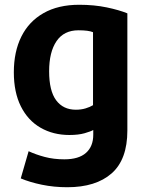

<svg xmlns="http://www.w3.org/2000/svg" viewBox="-20 -569 617 805"><path d="M514 -22V-513Q480 -527 427.5 -538Q375 -549 312 -549Q224 -549 162.5 -514Q101 -479 69.5 -415.5Q38 -352 38 -266Q38 -182 67.5 -123Q97 -64 150 -33.5Q203 -3 271 -3Q309 -3 335 -10.5Q361 -18 371 -24V-4Q371 45 340.5 72Q310 99 250 99Q205 99 167.5 89Q130 79 100 65L67 179Q105 195 155.5 205.5Q206 216 262 216Q382 216 448 158Q514 100 514 -22ZM370 -128Q357 -120 338.5 -114.5Q320 -109 298 -109Q245 -109 215.5 -148.5Q186 -188 186 -270Q186 -351 217 -396.5Q248 -442 309 -442Q351 -442 370 -434Z"/></svg>

Font: Repo Bold
Style: Bold
Weight: 700
Designer: Stefan Peev
Foundry: Context Ltd
Version: Version 1.502